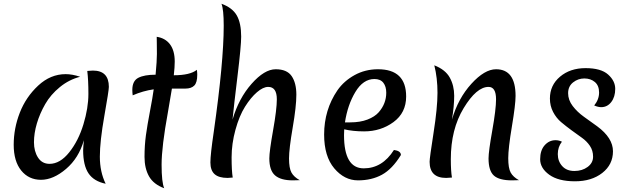

<svg xmlns="http://www.w3.org/2000/svg" viewBox="-20 -946 3352 1023"><path d="M244 -73Q300 -73 349 -134.5Q398 -196 424.5 -283.5Q451 -371 451 -445.5Q451 -520 445 -568Q469 -570 475 -570Q560 -570 560 -483Q560 -464 536 -328.5Q512 -193 512 -111.5Q512 -30 543 33Q480 20 451.5 -22.5Q423 -65 423 -145Q423 -159 427 -199Q400 -104 332 -46Q264 12 198.5 12Q133 12 93 -37.5Q53 -87 53 -174.5Q53 -262 85.5 -345.5Q118 -429 183.5 -490Q249 -551 330 -551Q365 -551 407 -537Q348 -522 299 -482Q250 -442 221 -391.5Q192 -341 176.5 -288.5Q161 -236 161 -188Q161 -140 182.5 -106.5Q204 -73 244 -73Z M1031 -548Q1031 -506 1015 -490Q999 -474 968 -474H896Q892 -448 875 -350Q841 -164 841 -69Q841 26 855 57Q798 36 774 -6.5Q750 -49 750 -110Q750 -171 757.5 -225.5Q765 -280 779 -353Q793 -426 799 -470Q742 -462 687 -438Q685 -454 685 -467Q685 -515 717 -531.5Q749 -548 809 -548Q816 -622 816 -658.5Q816 -695 815.5 -717Q815 -739 815 -750Q861 -743 886 -709.5Q911 -676 911 -618Q911 -588 906 -545Q993 -545 1029 -574Q1031 -560 1031 -548Z M1577 14Q1564 15 1540 15Q1476 15 1445.5 -11.5Q1415 -38 1415 -102Q1415 -139 1435 -251.5Q1455 -364 1455 -417Q1455 -483 1409 -483Q1382 -483 1349 -454.5Q1316 -426 1285.5 -377.5Q1255 -329 1234.5 -254.5Q1214 -180 1214 -107.5Q1214 -35 1220 0Q1196 2 1193 2Q1146 2 1123.5 -18Q1101 -38 1101 -80.5Q1101 -123 1119 -244Q1172 -616 1172 -809Q1172 -896 1160 -926Q1218 -905 1241.5 -864Q1265 -823 1265 -751Q1265 -701 1245.5 -541Q1226 -381 1219 -309Q1252 -422 1320.5 -499.5Q1389 -577 1449 -577Q1509 -577 1534 -540.5Q1559 -504 1559 -441.5Q1559 -379 1539.5 -266Q1520 -153 1520 -101.5Q1520 -50 1533 -26.5Q1546 -3 1577 14Z M1975 -525Q1915 -525 1873.5 -456Q1832 -387 1818 -294H1846Q1899 -294 1938 -309Q1977 -324 1998 -348Q2038 -394 2038 -452Q2038 -485 2022.5 -505Q2007 -525 1975 -525ZM1707 -229Q1707 -361 1778 -465Q1813 -515 1869.5 -546Q1926 -577 1994 -577Q2144 -577 2144 -432Q2144 -345 2076.5 -295.5Q2009 -246 1920 -246Q1861 -246 1814 -257Q1813 -247 1813 -226Q1813 -49 1918 -49Q2017 -49 2079 -147Q2116 -142 2116 -120Q2070 -45 2015 -15Q1960 15 1887.5 15Q1815 15 1761 -49Q1707 -113 1707 -229Z M2727 -435Q2727 -389 2707.5 -272.5Q2688 -156 2688 -103Q2688 -50 2701 -26.5Q2714 -3 2745 14Q2732 15 2708 15Q2640 15 2611.5 -10.5Q2583 -36 2583 -102Q2583 -139 2603 -251.5Q2623 -364 2623 -417Q2623 -483 2583 -483Q2519 -483 2450.5 -370Q2382 -257 2382 -98Q2382 -35 2388 0Q2362 2 2357 2Q2269 2 2269 -84Q2269 -104 2290 -238Q2311 -372 2311 -451.5Q2311 -531 2294 -598Q2353 -575 2376.5 -532.5Q2400 -490 2400 -435.5Q2400 -381 2388 -309Q2421 -422 2491.5 -499.5Q2562 -577 2623 -577Q2727 -577 2727 -435Z M3162 -273Q3246 -211 3246 -140Q3246 -69 3189 -24.5Q3132 20 3043.5 20Q2955 20 2906.5 -15Q2858 -50 2858 -97.5Q2858 -145 2882 -172Q2906 -199 2940 -199Q2958 -199 2974 -191Q2952 -163 2952 -125Q2952 -87 2975.5 -61Q2999 -35 3040.5 -35Q3082 -35 3111 -56.5Q3140 -78 3140 -111Q3140 -144 3123 -169Q3106 -194 3080.5 -212Q3055 -230 3025 -252Q2995 -274 2969.5 -295.5Q2944 -317 2927 -349.5Q2910 -382 2910 -421Q2910 -492 2964 -537.5Q3018 -583 3100 -583Q3182 -583 3220 -549Q3258 -515 3258 -472.5Q3258 -430 3237 -402.5Q3216 -375 3183 -375Q3167 -375 3146 -384Q3172 -416 3172 -453Q3172 -490 3149.5 -509Q3127 -528 3093.5 -528Q3060 -528 3033.5 -507Q3007 -486 3007 -449.5Q3007 -413 3031.5 -381Q3056 -349 3091 -324Q3126 -299 3162 -273Z"/></svg>

Font: Merienda
Style: Regular
Weight: 400
Designer: Eduardo Rodriguez Tunni
Foundry: Eduardo Rodriguez Tunni
Version: Version 1.001